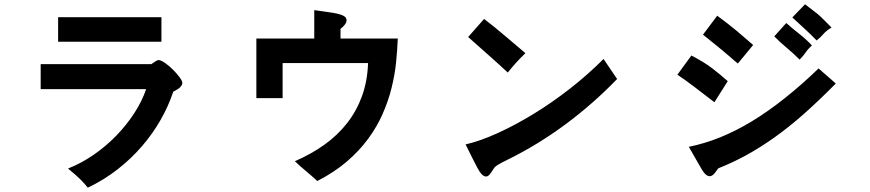

<svg xmlns="http://www.w3.org/2000/svg" viewBox="-20 -760 4040 892"><path d="M250 -566V-680H730V-566ZM827 -375Q827 -367 821.5 -360Q816 -353 809 -348Q802 -343 795 -339.5Q788 -336 785 -334Q763 -268 727 -204.5Q691 -141 641.5 -83Q592 -25 528.5 25Q465 75 388 112Q380 102 371.5 92.5Q363 83 352.5 72.5Q342 62 328 50Q314 38 296 23Q357 -1 414.5 -40.5Q472 -80 520 -129.5Q568 -179 604 -234.5Q640 -290 659 -346H169V-462H683Q699 -473 705.5 -477Q712 -481 717 -481Q729 -480 747.5 -467Q766 -454 783.5 -436.5Q801 -419 814 -401.5Q827 -384 827 -375Z M1828 -581Q1826 -527 1820 -469Q1814 -411 1799 -351Q1784 -291 1758 -231.5Q1732 -172 1691 -116Q1650 -60 1592 -10Q1534 40 1454 81Q1445 72 1431.5 60.5Q1418 49 1404 37Q1390 25 1376 13Q1362 1 1350 -11Q1426 -44 1487.5 -88Q1549 -132 1593 -188.5Q1637 -245 1662 -314Q1687 -383 1690 -467H1293V-304H1171V-581H1440V-713Q1472 -708 1499.5 -704.5Q1527 -701 1547 -696.5Q1567 -692 1578.5 -685Q1590 -678 1590 -666Q1590 -656 1582 -645.5Q1574 -635 1562 -626V-581Z M2847 -393Q2736 -278 2608 -183Q2480 -88 2340 -19Q2311 -5 2294.5 5Q2278 15 2274 23Q2261 44 2253.5 52Q2246 60 2238 60Q2219 60 2198 20Q2177 -20 2143 -89Q2212 -105 2293 -142Q2374 -179 2458.5 -230.5Q2543 -282 2626.5 -347Q2710 -412 2784 -486ZM2421 -513Q2397 -490 2378.5 -469.5Q2360 -449 2339 -423Q2294 -465 2248 -505.5Q2202 -546 2155 -588L2229 -672Q2280 -633 2325.5 -594Q2371 -555 2421 -513Z M3863 -372Q3785 -293 3715 -231Q3645 -169 3578 -121.5Q3511 -74 3447 -39Q3383 -4 3317 22Q3309 33 3301 43.5Q3293 54 3283.5 57.5Q3274 61 3263 54Q3252 47 3238 23L3180 -78Q3326 -107 3474 -197Q3622 -287 3783 -442ZM3361 -383 3299 -285Q3272 -306 3249.5 -323Q3227 -340 3207 -355.5Q3187 -371 3167.5 -385Q3148 -399 3127 -413L3192 -502Q3249 -473 3287 -444Q3325 -415 3361 -383ZM3479 -551 3408 -465Q3401 -470 3391.5 -478.5Q3382 -487 3364.5 -502Q3347 -517 3318.5 -540.5Q3290 -564 3246 -599L3312 -687Q3339 -667 3360.5 -650.5Q3382 -634 3401.5 -617.5Q3421 -601 3439.5 -585Q3458 -569 3479 -551ZM3752 -549Q3734 -533 3723 -516.5Q3712 -500 3695 -483Q3666 -512 3636 -537Q3606 -562 3577 -591L3633 -653Q3662 -627 3693.5 -602.5Q3725 -578 3752 -549ZM3843 -632Q3818 -617 3805 -601.5Q3792 -586 3774 -572Q3745 -602 3718 -626.5Q3691 -651 3661 -679L3720 -740Q3746 -720 3762 -708Q3778 -696 3790 -685Q3802 -674 3813.5 -662Q3825 -650 3843 -632Z"/></svg>

Font: D2Coding ligature
Style: Bold
Weight: 700
Monospace: yes
Designer: Yong-Rak Park; Jeong-Hwan Yoon; Sang-Min Lee;
Foundry: NHN Corporation
Version: Version 1.3.2; Build 20180524